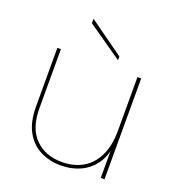

<svg xmlns="http://www.w3.org/2000/svg" viewBox="-135 -848 885 966"><g transform="rotate(20 307.0 -365.0)"><path d="M529 -540V0H509V-540ZM99 -540V-225Q99 -117 153.5 -62.5Q208 -8 297 -8Q359 -8 406.5 -34.5Q454 -61 481.5 -116Q509 -171 509 -255L516 -202Q514 -130 483.5 -83Q453 -36 404.5 -13Q356 10 297 10Q238 10 188.5 -14.5Q139 -39 109.5 -91.5Q80 -144 80 -227V-540ZM201 -716V-740L388 -606V-586Z"/></g></svg>

Font: Poppins Devanagari Thin
Style: Regular
Weight: 100
Designer: Ninad Kale (Devanagari), Jonny Pinhorn (Latin)
Foundry: Indian Type Foundry
Version: 4.005